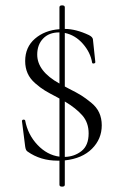

<svg xmlns="http://www.w3.org/2000/svg" viewBox="-20 -588 448 717"><path d="M360 -120Q360 -69 323.5 -32.5Q287 4 222 11V102Q222 109 212 109Q202 109 202 102V12H195Q131 12 83 -22Q76 -26 74 -41L62 -136Q62 -139 64.5 -140.5Q67 -142 70.5 -141Q74 -140 74 -138Q84 -85 120 -47Q156 -9 202 -3V-220L193 -225Q164 -240 147.5 -250Q131 -260 111.5 -277Q92 -294 83 -314.5Q74 -335 74 -360Q74 -412 110.5 -443.5Q147 -475 202 -479V-561Q202 -568 212 -568Q222 -568 222 -561V-480Q263 -480 312 -457Q326 -450 327 -441L336 -356Q336 -352 330.5 -351Q325 -350 324 -354Q318 -392 289.5 -424.5Q261 -457 222 -465V-265L237 -257Q267 -242 283 -232Q299 -222 320 -205Q341 -188 350.5 -167Q360 -146 360 -120ZM119 -384Q119 -322 202 -276V-467H201Q163 -467 141 -444Q119 -421 119 -384ZM222 -2Q258 -3 284.5 -24Q311 -45 311 -90Q311 -130 287.5 -157Q264 -184 222 -209Z"/></svg>

Font: Cormorant Upright Light
Style: Regular
Weight: 300
Designer: Christian Thalmann (Catharsis Fonts)
Foundry: Catharsis Fonts
Version: Version 3.302;PS 003.302;hotconv 1.0.88;makeotf.lib2.5.64775